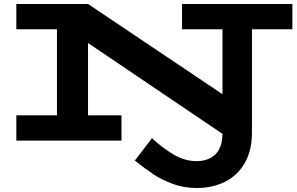

<svg xmlns="http://www.w3.org/2000/svg" viewBox="-20 -706 1490 964"><path d="M1448 -559H1245V-39Q1245 48 1210 110.5Q1175 173 1112 205.5Q1049 238 967 238Q904 238 848 217.5Q792 197 749.5 168.5Q707 140 657 100L743 -12Q796 37 852 70Q908 103 966 103Q1026 103 1061 69.5Q1096 36 1097 -34L422 -490V-127H590V0H62V-127H266V-559H62V-686H422L1097 -233V-559H894V-686H1448Z"/></svg>

Font: BioRhyme Expanded ExtraBold
Style: Regular
Weight: 800
Width: 7
Designer: Aoife Mooney
Foundry: Aoife Mooney Type
Version: Version 1.001